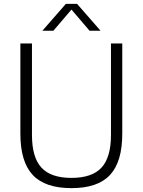

<svg xmlns="http://www.w3.org/2000/svg" viewBox="-20 -965 738 994"><path d="M350 9Q213.5 9 149.5 -59.2Q85.5 -127.5 85.5 -273V-740H145.5V-266Q145.5 -150.5 194.5 -97.2Q243.5 -44 350 -44Q456.5 -44 505.5 -97.2Q554.5 -150.5 554.5 -266V-740H613V-273Q613 -127.5 549.5 -59.2Q486 9 350 9ZM199.5 -806 321 -945H379L500.5 -806H443.5L350 -915.5L256.5 -806Z"/></svg>

Font: Encode Sans Lt
Style: Regular
Weight: 300
Designer: Multiple Designers
Foundry: Impallari Type
Version: Version 3.002; ttfautohint (v1.8.3) -l 8 -r 50 -G 200 -x 14 